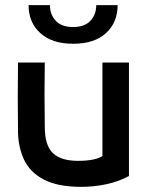

<svg xmlns="http://www.w3.org/2000/svg" viewBox="-20 -713 575 746"><path d="M378 -470H481V-29Q440 -7 392 3Q344 13 296 13Q204 13 150 -15.5Q96 -44 73.5 -92.5Q51 -141 50 -199Q49 -270 49 -334.5Q49 -399 50 -470H154Q152 -345 154 -220Q154 -148 185.5 -118Q217 -88 284 -88Q316 -88 341 -93Q366 -98 378 -107ZM264 -543Q182 -543 136.5 -584.5Q91 -626 91 -693H174Q174 -657 196.5 -632.5Q219 -608 264 -608Q309 -608 331.5 -632.5Q354 -657 354 -693H437Q437 -626 392 -584.5Q347 -543 264 -543Z"/></svg>

Font: Kreadon Light
Style: Bold
Weight: 600
Designer: Reiya WATANABE
Foundry: StudioGnu
Version: Version 1.003; ttfautohint (v1.8.4.7-5d5b);gftools[0.9.32]